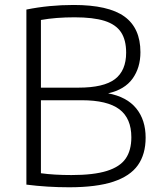

<svg xmlns="http://www.w3.org/2000/svg" viewBox="-20 -768 660 793"><path d="M581.5 -199.5Q581.5 -131 549.5 -85.8Q517.5 -40.5 447.8 -17.5Q378 5.5 265.5 5.5Q175 5.5 89 -5.5V-728.5Q182.5 -747.5 284 -747.5Q427.5 -747.5 493.8 -699.8Q560 -652 560 -552.5Q560 -488.5 527.5 -443.2Q495 -398 426.5 -382.5Q504 -368 542.8 -320.2Q581.5 -272.5 581.5 -199.5ZM149 -685.5V-406H304Q408.5 -406 454.8 -441.2Q501 -476.5 501 -550.5Q501 -603 479.8 -635Q458.5 -667 412 -681.8Q365.5 -696.5 288 -696.5Q210.5 -696.5 149 -685.5ZM522.5 -201Q522.5 -279.5 472.8 -316.8Q423 -354 317.5 -354H149V-52.5Q203.5 -45 275 -45Q367 -45 421.2 -62Q475.5 -79 499 -113Q522.5 -147 522.5 -201Z"/></svg>

Font: Encode Sans Light
Style: Regular
Weight: 300
Designer: Multiple Designers
Foundry: Impallari Type
Version: Version 2.000